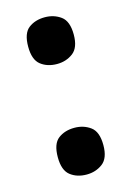

<svg xmlns="http://www.w3.org/2000/svg" viewBox="-91 -593 448 651"><g transform="rotate(-15 132.5 -268.0)"><path d="M132 -380Q98 -380 75 -398Q52 -416 52 -462Q52 -509 75 -526.5Q98 -544 132 -544Q164 -544 188 -526.5Q212 -509 212 -462Q212 -416 188 -398Q164 -380 132 -380ZM132 8Q98 8 75 -10Q52 -28 52 -74Q52 -121 75 -138.5Q98 -156 132 -156Q164 -156 188 -138.5Q212 -121 212 -74Q212 -28 188 -10Q164 8 132 8Z"/></g></svg>

Font: Noto Serif Lao ExtraCondensed Black
Style: Regular
Weight: 900
Width: 2
Designer: Monotype Design Team
Foundry: Monotype Imaging Inc.
Version: Version 2.003; ttfautohint (v1.8.4.7-5d5b)